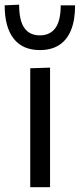

<svg xmlns="http://www.w3.org/2000/svg" viewBox="-39 -781 334 801"><path d="M87.2 0Q87.2 -55.3 87.2 -106.4Q87.2 -157.6 87.2 -218.8V-268.8Q87.2 -313.3 87.2 -351.1Q87.2 -389 87.2 -424.2Q87.2 -459.5 87.2 -496.2L169.8 -498.9Q169.8 -462.1 169.8 -426.4Q169.8 -390.7 169.8 -352.4Q169.8 -314.1 169.8 -268.8V-218.8Q169.8 -157.6 169.8 -106.4Q169.8 -55.3 169.8 0ZM127 -572.1Q55.5 -572.1 18 -619.9Q-19.5 -667.6 -19.5 -758.8L40.8 -761.5Q40.8 -694.9 62.7 -664.2Q84.6 -633.5 127 -633.5Q169.6 -633.5 191.9 -663.8Q214.3 -694.1 214.3 -758.8H274.3Q274.3 -697.5 257.5 -655.9Q240.8 -614.3 208 -593.2Q175.2 -572.1 127 -572.1Z"/></svg>

Font: Commissioner Thin
Style: Regular
Weight: 100
Designer: Kostas Bartsokas
Foundry: Kostas Bartsokas
Version: Version 1.001;gftools[0.9.23]